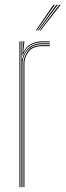

<svg xmlns="http://www.w3.org/2000/svg" viewBox="-20 -770 270 790"><path d="M68 0V-600H72V-590L70 -527.8H72Q78.5 -556.8 99.8 -574.4Q121 -592 154.2 -592Q162 -592 169.6 -592Q177.2 -592 185 -592V-588Q177.2 -588 169.6 -588Q162 -588 154.2 -588Q124.8 -588 106.8 -575.2Q88.8 -562.5 80.6 -544.1Q72.5 -525.8 72.5 -508.8V0ZM60 0V-600H64V0ZM76.5 0V-508.8Q76.5 -534.2 93.9 -559.1Q111.2 -584 154.2 -584Q162 -584 169.6 -584Q177.2 -584 185 -584V-580Q177.2 -580 169.6 -580Q162 -580 154.2 -580Q114.2 -580 97.4 -556.9Q80.5 -533.8 80.5 -508.8V0ZM72 -542.5 75.8 -594V-600H80V-595.2L75.8 -555.5H76.8Q86.2 -577.8 107.8 -588.9Q129.2 -600 154.2 -600Q162 -600 169.6 -600Q177.2 -600 185 -600V-596Q177.2 -596 169.6 -596Q162 -596 154.2 -596Q126.2 -596 104.6 -583.1Q83 -570.2 74 -542.5ZM127.5 -645 199.5 -750H205.5L131.5 -645ZM143.5 -645 223.5 -750H229.5L147.5 -645ZM135.5 -645 211.5 -750H217.5L139.5 -645Z"/></svg>

Font: Big Shoulders Inline Thin
Style: Regular
Weight: 100
Designer: Patric King
Foundry: XO Type Co
Version: Version 2.002